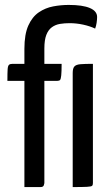

<svg xmlns="http://www.w3.org/2000/svg" viewBox="-20 -759 442 779"><path d="M79 0V-431H10Q10 -464 11 -478Q12 -492 16.5 -496Q21 -500 31 -500H79V-561Q79 -620 95 -655.5Q111 -691 137.5 -709Q164 -727 195.5 -733Q227 -739 259 -739Q315 -739 344.5 -726.5Q374 -714 374 -690Q374 -680 372 -666.5Q370 -653 366 -643Q345 -653 317.5 -659Q290 -665 262 -665Q242 -665 223.5 -662Q205 -659 190.5 -648.5Q176 -638 168 -617.5Q160 -597 160 -562V-500H230Q230 -468 228.5 -453.5Q227 -439 224 -435Q221 -431 213 -431H160V-16Q160 -16 158 -8Q156 0 144 0ZM275 0V-463Q275 -482 282 -489.5Q289 -497 306.5 -498.5Q324 -500 357 -500V-16Q357 -8 353.5 -5Q350 -2 333 -1Q316 0 275 0Z"/></svg>

Font: Yanone Kaffeesatz
Style: Regular
Weight: 400
Designer: Yanone (Cyrillic: Daniel Pouzeot, Huerta Tipografica, and Cyreal)
Foundry: Yanone
Version: Version 2.003